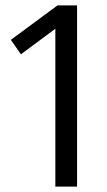

<svg xmlns="http://www.w3.org/2000/svg" viewBox="-20 -688 394 708"><path d="M264.2 -668V0H184.1V-582L57.1 -487.8L20 -541L191.9 -668Z"/></svg>

Font: Fira Sans Compressed Book
Style: Regular
Weight: 350
Width: 1
Designer: Carrois Corporate & Edenspiekermann AG
Foundry: Carrois Corporate GbR & Edenspiekermann AG
Version: Version 4.203;PS 004.203;hotconv 1.0.88;makeotf.lib2.5.64775